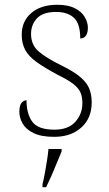

<svg xmlns="http://www.w3.org/2000/svg" viewBox="-20 -563 455 804"><path d="M207 10Q152 10 120 -6Q88 -22 74.5 -46Q61 -70 61 -95Q61 -112 65 -122.5Q69 -133 76 -138Q83 -143 91 -143Q91 -87 115 -53.5Q139 -20 208 -20Q266 -20 295.5 -53Q325 -86 325 -131Q325 -156 317.5 -174.5Q310 -193 288 -210.5Q266 -228 223 -249Q167 -279 133.5 -303Q100 -327 85.5 -354Q71 -381 71 -418Q71 -474 111 -508.5Q151 -543 220 -543Q265 -543 293.5 -528.5Q322 -514 335 -491.5Q348 -469 348 -447Q348 -426 340 -414Q332 -402 316 -402Q316 -464 289.5 -488.5Q263 -513 215 -513Q160 -513 135 -486.5Q110 -460 110 -421Q110 -375 142 -347.5Q174 -320 237 -289Q288 -264 315.5 -241Q343 -218 353.5 -192.5Q364 -167 364 -134Q364 -68 320.5 -29Q277 10 207 10ZM158 208Q164 184 168.5 158.5Q173 133 177 108Q181 83 183 61H238V71Q229 92 218 119.5Q207 147 195 174Q183 201 173 221H158Z"/></svg>

Font: Noto Serif Hebrew ExtraLight
Style: Regular
Weight: 250
Version: Version 2.003